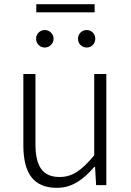

<svg xmlns="http://www.w3.org/2000/svg" viewBox="-20 -888 630 921"><path d="M253 13C327 13 381 -28 433 -88H436L441 0H490V-533H432V-143C372 -71 328 -39 266 -39C184 -39 150 -90 150 -199V-533H92V-192C92 -55 142 13 253 13ZM195 -660C218 -660 237 -679 237 -702C237 -725 218 -744 195 -744C171 -744 153 -725 153 -702C153 -679 171 -660 195 -660ZM154 -829H434V-868H154ZM396 -660C420 -660 437 -679 437 -702C437 -725 420 -744 396 -744C372 -744 354 -725 354 -702C354 -679 372 -660 396 -660Z"/></svg>

Font: Source Han Sans SC Light
Style: Regular
Weight: 300
Designer: Ryoko NISHIZUKA (kana & ideographs); Paul D. Hunt (Latin, Greek & Cyrillic); Wenlong ZHANG (bopomofo); Sandoll Communica
Foundry: Adobe Systems Incorporated
Version: Version 1.004;PS 1.004;hotconv 1.0.82;makeotf.lib2.5.63406